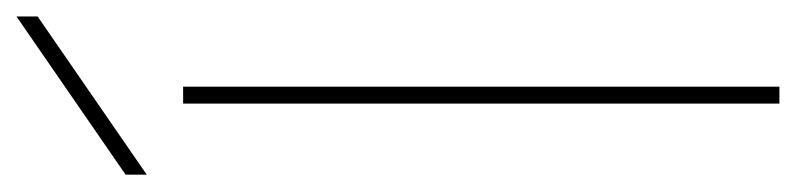

<svg xmlns="http://www.w3.org/2000/svg" viewBox="-410 -564 942 227"><g transform="rotate(-90 60.5 -451.0)"><path d="M51 0V-705H71V0ZM-33 -748V-773L154 -902V-877Z"/></g></svg>

Font: DM Sans 36pt Thin
Style: Regular
Weight: 250
Designer: Colophon Foundry, Jonny Pinhorn
Foundry: Colophon Foundry
Version: Version 4.004;gftools[0.9.30]